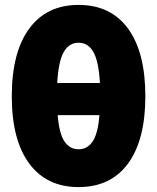

<svg xmlns="http://www.w3.org/2000/svg" viewBox="-20 -746 640 782"><path d="M300 16Q170 16 99 -80Q28 -176 28 -354Q28 -533 99 -629.5Q170 -726 300 -726Q431 -726 501.5 -629.5Q572 -533 572 -354Q572 -176 501.5 -80Q431 16 300 16ZM300 -572Q261 -572 239.5 -534Q218 -496 213 -408H387Q382 -496 360.5 -534Q339 -572 300 -572ZM300 -138Q336 -138 357.5 -170Q379 -202 385 -277H215Q221 -202 242.5 -170Q264 -138 300 -138Z"/></svg>

Font: Geist Mono UltraBlack
Style: Regular
Weight: 900
Monospace: yes
Designer: Basement.studio, Andrés Briganti, Mateo Zaragoza
Foundry: Basement.studio, Vercel, Andrés Briganti, Guido Ferreyra, Mateo Zaragoza
Version: Version 1.400; ttfautohint (v1.8.4.7-5d5b)